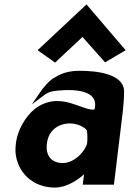

<svg xmlns="http://www.w3.org/2000/svg" viewBox="-20 -825 588 868"><path d="M230 -476C204 -464 176 -430 158 -403L124 -353L173 -390C190 -403 202 -410 223 -413C258 -418 432 -438 408 -333C408 -331 407 -328 391 -330C360 -334 305 -363 259 -367C237 -369 219 -369 198 -363C135 -346 97 -298 72 -246C56 -212 49 -176 50 -137C58 -41 133 23 227 23C281 23 331 -11 360 -37L354 10H495L535 -320C539 -354 541 -384 541 -415C537 -490 421 -505 341 -505C292 -505 258 -494 230 -476ZM264 -88C213 -88 185 -121 192 -176C199 -236 244 -267 297 -267C334 -267 366 -247 373 -235C375 -219 376 -198 374 -179C371 -151 322 -88 264 -88ZM150 -598 229 -542 353 -658 455 -543 548 -598 371 -805Z"/></svg>

Font: Bluebird
Style: SfBdNrwObl
Weight: 700
Designer: Jasper
Foundry: Cannot Into Space Fonts
Version: Version 0.98